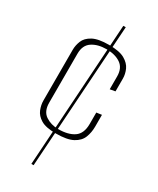

<svg xmlns="http://www.w3.org/2000/svg" viewBox="-196 -740 731 886"><g transform="rotate(30 170.0 -297.0)"><path d="M162 -93Q109 -93 82.5 -109Q56 -125 46.5 -149Q37 -173 37 -196V-467Q37 -490 46.5 -514Q56 -538 85 -554Q114 -570 171 -570Q227 -570 255 -554Q283 -538 293.5 -514.5Q304 -491 304 -467V-399L276 -394V-462Q276 -507 246.5 -527Q217 -547 171 -547Q125 -547 95 -527Q65 -507 65 -462V-201Q65 -155 94 -135.5Q123 -116 162 -116Q215 -116 245.5 -137Q276 -158 276 -209V-270L304 -274V-211Q304 -180 293.5 -153Q283 -126 252.5 -109.5Q222 -93 162 -93ZM135 85 184 -679H197L147 85Z"/></g></svg>

Font: Smooch Sans Thin ExtraLight
Style: Regular
Weight: 250
Version: Version 1.010